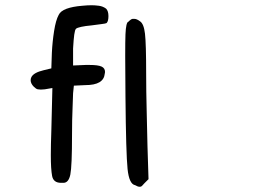

<svg xmlns="http://www.w3.org/2000/svg" viewBox="-20 -760 1040 733"><path d="M97 -454Q97 -460 100 -466Q109 -483 147 -492L176 -499L178 -558Q180 -600 186.5 -641.5Q193 -683 204 -703Q211 -718 234 -726.5Q257 -735 294 -738Q314 -740 330 -740Q342 -740 357.5 -738Q373 -736 385 -727Q394 -718 394 -698.5Q394 -679 387 -672Q384 -670 367 -668Q350 -666 329 -663Q306 -661 290 -657.5Q274 -654 270 -650Q266 -646 263.5 -628Q261 -610 259 -575V-510L306 -512H323Q354 -512 367.5 -506Q381 -500 381 -485Q381 -482 380 -479Q378 -457 359.5 -446Q341 -435 305 -435L262 -433L259 -404Q259 -391 257 -347Q255 -303 255 -248Q255 -125 248.5 -93.5Q242 -62 222 -62H213Q184 -62 179 -88Q174 -114 174 -168Q174 -206 176 -262L180 -424L151 -419Q143 -418 136 -418Q131 -418 124.5 -419Q118 -420 109 -429Q97 -441 97 -454ZM459 -629Q461 -675 470 -677Q481 -688 486.5 -688Q492 -688 493 -688Q502 -688 514 -679Q529 -670 533.5 -631.5Q538 -593 538 -477Q538 -413 540 -336Q542 -259 543 -204L547 -76L531 -60Q521 -48 517.5 -47.5Q514 -47 513 -47Q506 -47 496 -53Q473 -57 467 -115Q461 -173 459 -391Q458 -486 458 -546Q458 -605 459 -629Z"/></svg>

Font: Kosefont JP
Style: Regular
Weight: 400
Designer: Nozomi Seto 瀬戸のぞみ
Version: Version 3.00;June 19, 2020